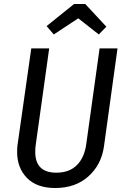

<svg xmlns="http://www.w3.org/2000/svg" viewBox="-20 -932 628 964"><path d="M502 -197Q489 -105 424 -46.5Q359 12 257 12Q165 12 115.5 -38.5Q66 -89 66 -169Q66 -192 68 -204L137 -689H227L159 -202Q157 -190 157 -169Q157 -65 263 -65Q328 -65 366 -103Q404 -141 413 -208L480 -689H570ZM214 -801 352 -912H408L514 -798L476 -759L373 -840L250 -759Z"/></svg>

Font: Fira Sans Condensed
Style: Italic
Weight: 400
Width: 3
Italic angle: -8°
Designer: bBox Type GmbH & Carrois Corporate GbR & Edenspiekermann AG
Foundry: bBox Type GmbH & Carrois Corporate GbR & Edenspiekermann AG
Version: Version 4.301